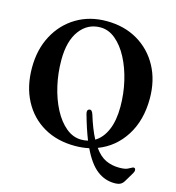

<svg xmlns="http://www.w3.org/2000/svg" viewBox="-124 -815 983 1074"><g transform="rotate(15 367.5 -278.0)"><path d="M361.5 -710Q464 -710 541.8 -664.2Q619.5 -618.5 662.8 -538.2Q706 -458 706 -353.5Q706 -227.5 649.2 -138Q592.5 -48.5 496 -12Q526.5 31 562 47.5Q597.5 64 639.5 64Q672.5 64 687.5 56.8Q702.5 49.5 714.5 43Q727.5 39.5 729.5 52Q731.5 60 724.5 72.5L692.5 126Q684 141 671.5 147.8Q659 154.5 636.5 154.5Q581 154.5 535.2 119.2Q489.5 84 450.5 2Q411.5 10.5 369.5 10.5Q265.5 10.5 188 -34.5Q110.5 -79.5 67.5 -160.8Q24.5 -242 24.5 -350.5Q24.5 -456.5 67.8 -537.5Q111 -618.5 187 -664.2Q263 -710 361.5 -710ZM386 -179Q379.5 -203 396 -207Q410 -210.5 418 -186Q443 -105 470.5 -53Q512 -77.5 535.5 -131.8Q559 -186 559 -266.5Q559 -342.5 542.2 -414Q525.5 -485.5 495.5 -542.5Q465.5 -599.5 425 -633.2Q384.5 -667 337 -667Q263 -667 217.5 -605.8Q172 -544.5 172 -435Q172 -358.5 188.5 -286.5Q205 -214.5 235 -157.2Q265 -100 305.8 -66.2Q346.5 -32.5 394.5 -32.5Q415 -32.5 433 -37Q409 -97 386 -179Z"/></g></svg>

Font: Fraunces 144pt S050 SemiBold
Style: Regular
Weight: 600
Version: Version 1.000; ttfautohint (v1.8.3)